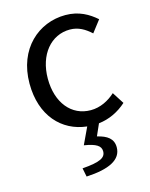

<svg xmlns="http://www.w3.org/2000/svg" viewBox="-121 -634 750 963"><g transform="rotate(-15 254.5 -152.0)"><path d="M336 11C390 5 440 -19 481 -56L442 -117C408 -86 364 -63 314 -63C214 -63 146 -146 146 -271C146 -396 218 -481 316 -481C360 -481 393 -461 425 -432L472 -493C433 -527 384 -557 313 -557C174 -557 51 -452 51 -271C51 -104 146 -3 275 11L234 98C297 108 320 124 320 152C320 185 291 201 198 208L207 253C325 247 391 215 391 150C391 105 360 84 309 72Z"/></g></svg>

Font: Noto Sans Mono CJK JP Regular
Style: Regular
Weight: 400
Designer: Ryoko NISHIZUKA (kana & ideographs); Paul D. Hunt (Latin, Greek & Cyrillic); Wenlong ZHANG (bopomofo); Sandoll Communica
Foundry: Adobe Systems Incorporated
Version: Version 1.004;PS 1.004;hotconv 1.0.82;makeotf.lib2.5.63406